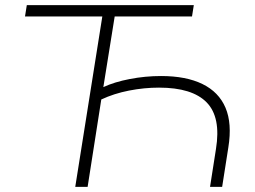

<svg xmlns="http://www.w3.org/2000/svg" viewBox="-20 -725 988 745"><path d="M272 0 377 -661H77L84 -705H732L725 -661H425L381 -387Q424 -407 484 -418.5Q544 -430 605 -430Q702 -430 765.5 -399Q829 -368 855 -307Q881 -246 866 -153L842 0H795L818 -147Q838 -270 782 -327.5Q726 -385 597 -385Q539 -385 480.5 -373.5Q422 -362 373 -339L320 0Z"/></svg>

Font: Nunito Sans 10pt SemiExpanded ExtraLight
Style: Italic
Weight: 250
Width: 6
Italic angle: -9°
Designer: Vernon Adams
Foundry: Vernon Adams
Version: Version 3.101;gftools[0.9.27]